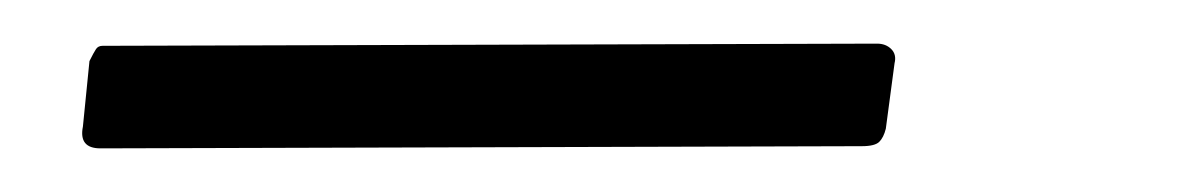

<svg xmlns="http://www.w3.org/2000/svg" viewBox="-20 38 545 88"><path d="M386 97Q385 101 383 103Q381 105 375 105L26 106Q21 106 19 103.5Q17 101 18 96L21 66Q23 62 24 60.5Q25 59 27 59L382 58Q386 58 388.5 60.5Q391 63 390 67Z"/></svg>

Font: Libre Franklin ExtraLight
Style: Italic
Weight: 250
Italic angle: -8°
Designer: Pablo Impallari, Rodrigo Fuenzalida, Nhung Nguyen
Foundry: Impallari Type
Version: Version 3.000